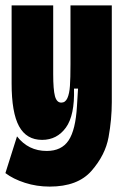

<svg xmlns="http://www.w3.org/2000/svg" viewBox="-25 -548 452 711"><path d="M-5 93 38 -43Q59 -16 86.5 -2.5Q114 11 148 11Q203 11 229 -28Q255 -67 260 -155L264 -220H249Q252 -121 219 -75.5Q186 -30 131 -30Q73 -30 45.5 -80.5Q18 -131 18 -239V-528H172V-274Q172 -216 178.5 -192Q185 -168 202 -168Q217 -168 224.5 -184.5Q232 -201 234 -230Q236 -259 236 -310V-528H389V-170Q389 -106 377 -40Q365 26 314 84.5Q263 143 159 143Q111 143 67.5 129Q24 115 -5 93Z"/></svg>

Font: Bricolage Grotesque 96pt Condensed ExBd
Style: Regular
Weight: 800
Width: 3
Designer: Mathieu Triay
Foundry: Atelier Triay
Version: Version 1.001;Glyphs 3.2 (3207)